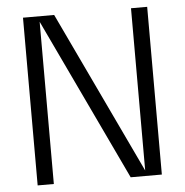

<svg xmlns="http://www.w3.org/2000/svg" viewBox="-51 -755 774 804"><g transform="rotate(-5 336.0 -352.5)"><path d="M75 0V-705H206L529 -23V-705H597V0H466L143 -682V0Z"/></g></svg>

Font: TikTok Sans Light
Style: Regular
Weight: 300
Version: Version 4.000